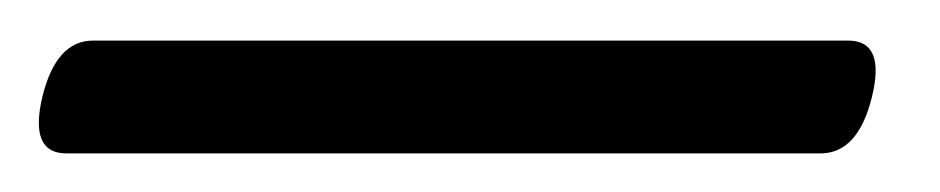

<svg xmlns="http://www.w3.org/2000/svg" viewBox="-84 82 475 97"><path d="M-62.5 130.5Q-55.5 102.5 -37 102.5H344.5Q363.5 102.5 356.5 131Q349.5 159.5 330.5 159.5H-50.5Q-69.5 159.5 -62.5 130.5Z"/></svg>

Font: Fraunces 144pt Soft
Style: Bold Italic
Weight: 700
Italic angle: -16°
Version: Version 1.000;[b76b70a41]